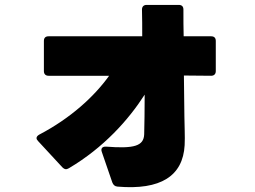

<svg xmlns="http://www.w3.org/2000/svg" viewBox="-20 -719 1040 783"><path d="M261 -33C403 -117 504 -230 570 -333C570 -270 569 -213 568 -171C566 -124 528 -112 413 -121C398 -122 390 -114 395 -100L438 25C442 35 448 41 459 42C635 57 726 -1 733 -127C735 -162 732 -211 732 -243C731 -302 731 -356 730 -411L841 -410C853 -410 860 -417 860 -429V-552C860 -565 853 -571 841 -571H729C728 -604 728 -640 728 -680C728 -692 722 -699 709 -699H578C566 -699 559 -692 559 -680C560 -644 560 -607 560 -571H178C166 -571 159 -565 159 -552V-429C159 -417 166 -410 178 -410H425C364 -325 268 -237 140 -170C133 -166 129 -161 129 -156C129 -152 131 -148 135 -144L234 -37C239 -32 244 -29 249 -29C253 -29 257 -31 261 -33Z"/></svg>

Font: LINE Seed JP_OTF ExtraBold
Style: Regular
Weight: 800
Designer: LY Corporation & Fontrix & Fontworks
Version: Version 1.013